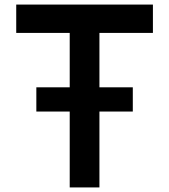

<svg xmlns="http://www.w3.org/2000/svg" viewBox="-20 -820 740 840"><path d="M285 0V-332H139V-438H285V-676H51V-800H649V-676H415V-438H561V-332H415V0Z"/></svg>

Font: Martian Mono Medium
Style: Regular
Weight: 500
Monospace: yes
Designer: Roman Shamin
Foundry: Evil Martians
Version: Version 1.000; ttfautohint (v1.8.4.7-5d5b)